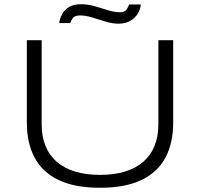

<svg xmlns="http://www.w3.org/2000/svg" viewBox="-20 -876 946 908"><path d="M453 12Q334 12 257.5 -24.5Q181 -61 144 -130Q107 -199 107 -295V-686H177V-289Q177 -173 248.5 -111Q320 -49 453 -49Q586 -49 657.5 -111Q729 -173 729 -289V-686H799V-295Q799 -199 762 -130Q725 -61 648.5 -24.5Q572 12 453 12ZM260 -767Q263 -789 274 -809.5Q285 -830 306.5 -843Q328 -856 363 -856Q395 -856 427 -847Q459 -838 489.5 -828Q520 -818 548 -818Q570 -818 578.5 -831Q587 -844 591 -855H646Q644 -831 631 -810.5Q618 -790 595.5 -777Q573 -764 540 -764Q511 -764 479 -774Q447 -784 416 -793.5Q385 -803 358 -803Q334 -803 324.5 -790.5Q315 -778 312 -767Z"/></svg>

Font: Archivo Expanded ExtraLight
Style: Regular
Weight: 250
Width: 7
Designer: Hector Gatti
Foundry: Omnibus-Type
Version: Version 2.001